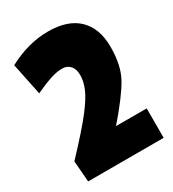

<svg xmlns="http://www.w3.org/2000/svg" viewBox="-157 -719 728 808"><g transform="rotate(-30 206.5 -315.5)"><path d="M8 -579Q105 -631 201.5 -631Q298 -631 348 -582Q398 -533 398 -443.5Q398 -354 366.5 -297Q335 -240 251 -143H400V0H33L25 -102Q120 -203 160 -255Q200 -307 214 -341Q228 -375 228 -404.5Q228 -434 213.5 -450Q199 -466 176 -466Q153 -466 132 -460Q103 -453 40 -424Z"/></g></svg>

Font: Passion One
Style: Regular
Weight: 400
Designer: Alejandro Lo Celso
Foundry: Fontstage
Version: Version 1.001